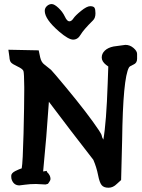

<svg xmlns="http://www.w3.org/2000/svg" viewBox="-20 -880 688 928"><path d="M429.2 -781.2Q383.3 -735.8 369.6 -712.2Q356 -688.5 333.5 -688.5Q311 -688.5 266.1 -727.1Q196.8 -786.6 196.3 -827.1Q196.3 -841.3 206.8 -850.8Q217.3 -860.4 230 -860.4Q242.7 -860.4 262.7 -841.6Q282.7 -822.8 293.5 -799.8Q304.2 -776.9 314.9 -776.9Q325.7 -776.9 334.7 -790.8Q343.8 -804.7 371.8 -827.4Q399.9 -850.1 415.8 -850.1Q431.6 -850.1 436.5 -842.8Q441.4 -835.4 441.4 -815.9Q441.4 -792.5 429.2 -781.2ZM200.2 11.7 153.8 9.3Q124.5 9.3 101.1 12.7Q77.6 16.1 73.7 16.1Q47.4 16.1 37.1 -10.3Q34.2 -16.1 34.2 -29.8Q34.2 -43.5 54.4 -53.5Q74.7 -63.5 85 -66.4Q90.3 -94.7 93.8 -234.4Q97.2 -374 97.2 -443.4V-459.5Q96.7 -526.9 93.3 -536.9Q89.8 -546.9 64.9 -558.6Q40 -570.3 33.2 -578.1Q26.4 -585.9 25.4 -605L20.5 -639.6L167 -636.7L174.3 -602.5Q179.7 -578.6 194.8 -567.9L226.6 -542.5Q239.3 -529.3 296.9 -460Q404.8 -330.1 458.5 -249.5Q471.7 -229.5 471.9 -223.4Q472.2 -217.3 479.5 -205.1Q494.1 -287.6 500.5 -476.6L503.4 -558.6L492.7 -566.4Q471.7 -583 471.7 -602.1Q471.7 -621.1 486.8 -635.5Q502 -649.9 528.8 -655.3L585.9 -663.1H586.4Q607.9 -663.1 625.2 -648.2Q642.6 -633.3 642.6 -619.6V-595.7Q642.6 -575.2 625 -567.9Q607.4 -560.5 603.5 -554.2Q574.2 -502.9 570.3 -202.1L565.4 -9.8L544.9 8.8Q526.4 27.3 504.9 27.3H503.9Q481.4 27.3 471.2 14.6Q460.9 2 453.9 -34.4Q446.8 -70.8 431.2 -107.4Q322.3 -247.1 216.3 -388.2Q205.1 -218.8 188.5 -51.3L206.5 -54.2V-49.3Q224.1 -33.2 224.1 -15.1V-14.6Q224.1 -9.8 218.8 -1.7Q213.4 6.3 211.9 8.3Q201.2 11.7 200.2 11.7Z"/></svg>

Font: Drukaatie burti
Style: Demi
Weight: 600
Version: Version 0.14